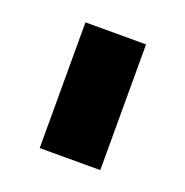

<svg xmlns="http://www.w3.org/2000/svg" viewBox="-66 -762 385 399"><g transform="rotate(20 127.0 -562.0)"><path d="M60 -701H194V-423H60Z"/></g></svg>

Font: Montserrat arm
Style: Bold
Weight: 700
Designer: Julieta Ulanovsky
Foundry: Julieta Ulanovsky
Version: Version 6.000;PS 006.000;hotconv 1.0.88;makeotf.lib2.5.64775